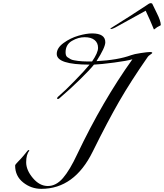

<svg xmlns="http://www.w3.org/2000/svg" viewBox="-20 -1186 1040 1218"><path d="M564 -796Q602 -851 602 -882.5Q602 -914 580 -932Q558 -950 517 -950Q476 -950 436 -926.5Q396 -903 396 -854Q396 -831 408 -823Q420 -815 428 -810.5Q436 -806 450.5 -803.5Q465 -801 475.5 -799.5Q486 -798 504 -797Q524 -796 534 -796ZM166 -230Q146 -206 146 -156.5Q146 -107 188.5 -56.5Q231 -6 283.5 -6Q336 -6 379.5 -56.5Q423 -107 470 -208Q631 -546 820 -810Q787 -800 703.5 -789Q620 -778 576 -776Q550 -743 486 -680.5Q422 -618 370 -574Q354 -558 348 -558Q342 -558 342 -562Q342 -569 365 -587.5Q388 -606 453 -672.5Q518 -739 548 -776Q340 -776 340 -844Q340 -882 383.5 -913.5Q427 -945 477.5 -959.5Q528 -974 564 -974Q648 -974 648 -918Q648 -885 592 -798Q728 -805 812 -836Q830 -843 873.5 -849.5Q917 -856 931.5 -856Q946 -856 946 -850Q946 -848 933.5 -839.5Q921 -831 918 -826Q810 -671 736.5 -543.5Q663 -416 568 -224Q452 12 242 12Q178 12 127 -28.5Q76 -69 76 -136Q76 -142 95 -161Q114 -180 128.5 -197.5Q143 -215 150.5 -224.5Q158 -234 160 -234Q166 -234 166 -230ZM906 -1150Q927 -1166 936 -1166Q945 -1166 947 -1160Q949 -1154 974.5 -1103.5Q1000 -1053 1000 -1027Q1000 -1025 988 -1019.5Q976 -1014 968 -1007Q960 -1000 958 -1000L956 -999V-1000Q933 -1057 904 -1118L712 -1012Q694 -1002 682 -1002L680 -1004Q680 -1006 700 -1018Q800 -1080 906 -1150Z"/></svg>

Font: Miama
Style: Regular
Weight: 400
Italic angle: 16.5°
Designer: Linus Romer
Foundry: Linus Romer
Version: 0.32